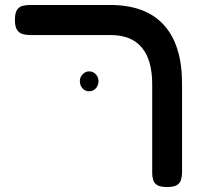

<svg xmlns="http://www.w3.org/2000/svg" viewBox="-20 -603 792 772"><path d="M652 149Q625 149 612.5 141.5Q600 134 596 121Q592 108 592 94V-264Q592 -313 581.5 -350Q571 -387 550 -412Q529 -437 498 -449.5Q467 -462 426 -462H102Q85 -462 71 -466Q57 -470 48.5 -483Q40 -496 40 -523Q40 -551 48.5 -563.5Q57 -576 71 -579.5Q85 -583 101 -583H423Q494 -583 548 -563Q602 -543 638.5 -503Q675 -463 693.5 -404Q712 -345 712 -266V88Q712 104 708.5 118Q705 132 692.5 140.5Q680 149 652 149ZM338 -236Q322 -236 311.5 -248Q301 -260 301 -277Q301 -292 312 -304Q323 -316 338 -316Q354 -316 365 -304.5Q376 -293 376 -277Q376 -260 365.5 -248Q355 -236 338 -236Z"/></svg>

Font: Fredoka Expanded Medium
Style: Regular
Weight: 500
Width: 7
Designer: Ben Nathan
Foundry: Milena B. Brandão, Ben Nathan
Version: Version 2.001